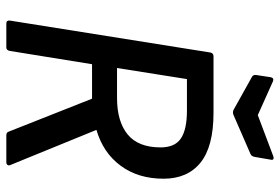

<svg xmlns="http://www.w3.org/2000/svg" viewBox="-159 -726 885 607"><g transform="rotate(90 283.5 -422.5)"><path d="M54 0Q44 0 45 -11L146 -645Q148 -655 158 -655H337Q443 -655 494 -614Q545 -573 545 -497Q545 -417 504 -361.5Q463 -306 391 -285V-284L502 -12Q504 -8 501.5 -4Q499 0 493 0H408Q398 0 396 -8L292 -271H183L141 -11Q139 0 130 0ZM195 -350H290Q364 -350 405 -383.5Q446 -417 446 -488Q446 -533 417.5 -552Q389 -571 330 -571H230ZM474 -844Q479 -846 482.5 -844.5Q486 -843 485 -837L476 -785Q474 -775 467 -772L343 -718Q336 -715 328 -718L224 -776Q216 -780 217 -789L224 -835Q226 -847 237 -843L344 -795Z"/></g></svg>

Font: Sofia Sans Semi Condensed SemiBold
Style: Italic
Weight: 600
Italic angle: -9°
Version: Version 4.100